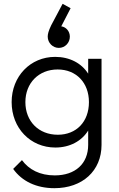

<svg xmlns="http://www.w3.org/2000/svg" viewBox="-20 -778 622 1006"><path d="M265 208C412 208 512 117 512 -19V-470H442V-392C407 -447 345 -480 269 -480C139 -480 41 -378 41 -243C41 -107 139 -5 270 -5C346 -5 408 -39 442 -94V-19C442 80 374 141 267 141C189 141 132 111 95 61L49 107C95 172 171 208 265 208ZM113 -243C113 -343 183 -414 282 -414C380 -414 446 -344 446 -243C446 -140 380 -72 283 -72C183 -72 113 -142 113 -243ZM230 -586C230 -553 257 -527 288 -527C321 -527 346 -554 346 -586C346 -615 325 -637 301 -640L350 -735L308 -758L248 -645C234 -616 230 -599 230 -586Z"/></svg>

Font: MV Cash Light
Style: Regular
Weight: 300
Designer: Rodrigo Fuenzalida
Foundry: fragTYPE
Version: Version 1.100;Glyphs 3.1.2 (3151)